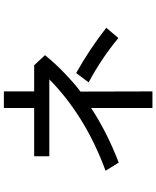

<svg xmlns="http://www.w3.org/2000/svg" viewBox="77 -888 845 1040"><g transform="rotate(-90 500.0 -368.5)"><path d="M94.7 -219.7Q391.6 -329.1 589.8 -524.4H172.9V-606.4H434.6V-770.5H524.4V-606.4H666L720.7 -547.9Q677.7 -494.1 622.6 -441.4Q567.4 -388.7 523.4 -355.5L524.4 34.2H434.6V-297.9Q301.8 -210.9 138.7 -148.4ZM573.2 -311.5 624 -378.9Q752.9 -306.6 869.1 -215.8L813.5 -150.4Q704.1 -241.2 573.2 -311.5Z"/></g></svg>

Font: Gothic A1 Medium
Style: Regular
Weight: 500
Designer: HanYang I&C Co.,Ltd.
Foundry: HanYang I&C Co.,Ltd.
Version: Version 2.50